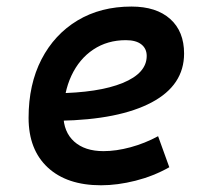

<svg xmlns="http://www.w3.org/2000/svg" viewBox="-20 -547 626 577"><path d="M291 -92.8Q329.1 -92.8 372.3 -104.5Q415.5 -116.2 455.1 -137.7L488.8 -44.4Q441.4 -17.6 387.2 -3.9Q333 9.8 283.7 9.8Q181.2 9.8 123.5 -43.7Q65.9 -97.2 65.9 -192.9Q65.9 -293.5 104.7 -368.7Q143.6 -443.8 213.1 -485.6Q282.7 -527.3 375 -527.3Q449.7 -527.3 491.5 -490Q533.2 -452.6 533.2 -386.2Q533.2 -291 435.8 -239.3Q338.4 -187.5 159.7 -184.1L146.5 -266.6Q276.4 -268.1 348.6 -297.6Q420.9 -327.1 420.9 -378.9Q420.9 -400.9 404.8 -413.6Q388.7 -426.3 358.4 -426.3Q302.7 -426.3 260.5 -398.2Q218.3 -370.1 194.6 -319.6Q170.9 -269 170.4 -201.7Q170.9 -150.4 202.9 -121.6Q234.9 -92.8 291 -92.8Z"/></svg>

Font: Cascadia Mono Medium
Style: Italic
Weight: 500
Italic angle: -10°
Monospace: yes
Designer: Aaron Bell
Foundry: Saja Typeworks
Version: Version 2407.024